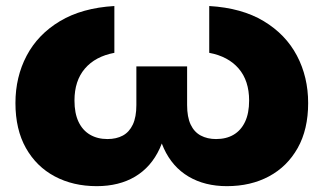

<svg xmlns="http://www.w3.org/2000/svg" viewBox="-20 -608 1085 644"><path d="M437.4 -385.2H607.6V-255.8Q607.6 -215.4 619.5 -190.2Q631.4 -165 653.5 -153.3Q675.6 -141.6 704.6 -141.6Q739 -141.6 763.7 -156.2Q788.4 -170.8 802 -199.5Q815.6 -228.2 815.6 -270.8Q815.6 -337.2 780.6 -378Q745.6 -418.8 681.8 -430.8V-587.8Q791 -581.4 864.7 -537Q938.4 -492.6 976 -421.2Q1013.6 -349.8 1013.6 -262.4Q1013.6 -173.8 978.5 -111.5Q943.4 -49.2 882.1 -16.4Q820.8 16.4 741 16.4Q667 16.4 612.6 -15.7Q558.2 -47.8 529.6 -110.1Q501 -172.4 503.2 -262.2H542.2Q544.4 -172.4 515.8 -110.1Q487.2 -47.8 433.3 -15.7Q379.4 16.4 304.4 16.4Q225.2 16.4 163.6 -16.4Q102 -49.2 66.9 -111.5Q31.8 -173.8 31.8 -262.4Q31.8 -349.8 69.4 -421.2Q107 -492.6 181 -537Q255 -581.4 363.6 -587.8V-430.8Q299.8 -418.8 264.8 -378Q229.8 -337.2 229.8 -270.8Q229.8 -228.2 243.4 -199.5Q257 -170.8 282 -156.2Q307 -141.6 340.4 -141.6Q370.4 -141.6 392 -153.3Q413.6 -165 425.5 -190.2Q437.4 -215.4 437.4 -255.8Z"/></svg>

Font: Unbounded
Style: Regular
Weight: 400
Designer: Luke Prowse, Jean-Baptiste Morizot, Fátima Lázaro, Florian Runge
Foundry: NaN
Version: Version 1.701;gftools[0.9.28.dev5+ged2979d]